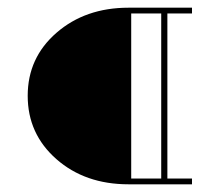

<svg xmlns="http://www.w3.org/2000/svg" viewBox="-20 -479 579 499"><path d="M314 0Q201 0 126.5 -65.5Q52 -131 52 -230Q52 -329 127 -394Q202 -459 314 -459H479V-444H415V-15H479V0ZM321 -15H399V-444H321Z"/></svg>

Font: EauTestSC Thin
Style: Regular
Weight: 250
Designer: Christian Thalmann (Catharsis Fonts)
Version: Version 0.001;PS 000.001;hotconv 1.0.88;makeotf.lib2.5.64775